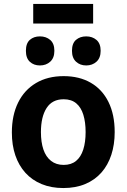

<svg xmlns="http://www.w3.org/2000/svg" viewBox="-20 -941 640 971"><path d="M300 10Q239 10 190.5 -10Q142 -30 108.5 -67Q75 -104 57.5 -155.5Q40 -207 40 -271Q40 -358 71.5 -422Q103 -486 162 -521Q221 -556 302 -556Q381 -556 439 -522.5Q497 -489 528.5 -425.5Q560 -362 560 -273Q560 -210 543 -158Q526 -106 493 -68.5Q460 -31 411.5 -10.5Q363 10 300 10ZM302 -107Q340 -107 364.5 -127Q389 -147 401 -184.5Q413 -222 413 -273Q413 -323 401.5 -360.5Q390 -398 365.5 -418.5Q341 -439 302 -439Q244 -439 215.5 -394.5Q187 -350 187 -273Q187 -222 199.5 -185Q212 -148 238 -127.5Q264 -107 302 -107ZM416 -610Q385 -610 364.5 -629Q344 -648 344 -684Q344 -722 364.5 -739.5Q385 -757 416 -757Q447 -757 468 -739Q489 -721 489 -684Q489 -648 468 -629Q447 -610 416 -610ZM182 -610Q151 -610 131 -628.5Q111 -647 111 -684Q111 -722 131 -739.5Q151 -757 182 -757Q213 -757 234 -739Q255 -721 255 -684Q255 -648 234 -629Q213 -610 182 -610ZM148 -822V-921H451V-822Z"/></svg>

Font: Noto Sans Mono
Style: Bold
Weight: 700
Designer: Monotype Design Team
Foundry: Monotype Imaging Inc.
Version: Version 2.014